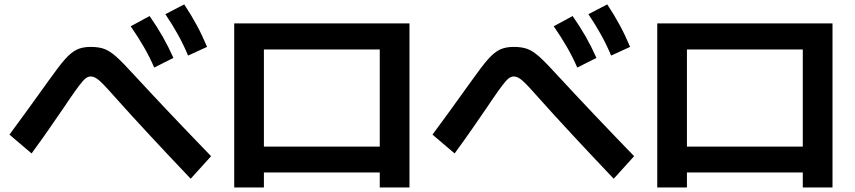

<svg xmlns="http://www.w3.org/2000/svg" viewBox="-20 -803 3790 851"><path d="M559.3 -686.5 643 -732Q675.3 -685.8 700.6 -641.6Q725.8 -597.4 748.7 -546.3L663.6 -503.6Q642.7 -551.5 617.4 -595.2Q592.2 -638.9 559.3 -686.5ZM712.9 -740.1 796.5 -783.5Q828.2 -735.8 852.4 -690.7Q876.7 -645.7 897.8 -595.2L813.7 -556.7Q792.7 -606.5 768.2 -650.5Q743.7 -694.5 712.9 -740.1ZM493 -368.8Q456.7 -409.8 437.7 -429.4Q418.7 -448.9 406.2 -456.4Q393.7 -464 381.7 -464Q370.2 -464 359.4 -455.5Q348.6 -447 331.2 -424.2Q313.8 -401.4 281.3 -353.8Q276 -345 269.7 -336.2Q232.3 -281.8 197.9 -232.1Q163.5 -182.4 120 -122.9L21.9 -206.3Q98.6 -309.9 194.4 -444Q240.5 -509.1 267.8 -540.1Q295.2 -571 320.4 -583.1Q345.6 -595.1 381.7 -595.1Q417.9 -595.1 442.5 -586.1Q467.1 -577 496.4 -550.8Q525.6 -524.6 577.9 -467Q725.9 -306.6 915.6 -110.7L825.2 -10.8Q623.3 -222.9 493 -368.8Z M1018.1 -699.2H1794.9V27.9H1663.2V-38.5H1149.7V27.9H1018.1ZM1663.2 -153.1V-583.8H1149.7V-153.1Z M2434.3 -686.5 2518 -732Q2550.3 -685.8 2575.6 -641.6Q2600.8 -597.4 2623.7 -546.3L2538.6 -503.6Q2517.7 -551.5 2492.4 -595.2Q2467.2 -638.9 2434.3 -686.5ZM2587.9 -740.1 2671.5 -783.5Q2703.2 -735.8 2727.4 -690.7Q2751.7 -645.7 2772.8 -595.2L2688.7 -556.7Q2667.7 -606.5 2643.2 -650.5Q2618.7 -694.5 2587.9 -740.1ZM2368 -368.8Q2331.7 -409.8 2312.7 -429.4Q2293.7 -448.9 2281.2 -456.4Q2268.7 -464 2256.7 -464Q2245.2 -464 2234.4 -455.5Q2223.6 -447 2206.2 -424.2Q2188.8 -401.4 2156.3 -353.8Q2151 -345 2144.7 -336.2Q2107.3 -281.8 2072.9 -232.1Q2038.5 -182.4 1995 -122.9L1896.9 -206.3Q1973.6 -309.9 2069.4 -444Q2115.5 -509.1 2142.8 -540.1Q2170.2 -571 2195.4 -583.1Q2220.6 -595.1 2256.7 -595.1Q2292.9 -595.1 2317.5 -586.1Q2342.1 -577 2371.4 -550.8Q2400.6 -524.6 2452.9 -467Q2600.9 -306.6 2790.6 -110.7L2700.2 -10.8Q2498.3 -222.9 2368 -368.8Z M2893.1 -699.2H3669.9V27.9H3538.2V-38.5H3024.7V27.9H2893.1ZM3538.2 -153.1V-583.8H3024.7V-153.1Z"/></svg>

Font: Pretendard JP Variable
Style: Regular
Weight: 400
Designer: Base glyphs from Inter by Rasmus Andersson; Hangul glyphs from Noto Sans CJK(Source Han Sans) by Jang Soo-young and Kang
Foundry: Kil Hyung-jin
Version: Version 1.307;Glyphs 3.2 (3192)